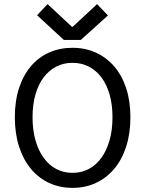

<svg xmlns="http://www.w3.org/2000/svg" viewBox="-20 -900 704 932"><path d="M290 -706 160 -826 211 -880 329 -770H333L451 -880L504 -825L372 -706ZM504 -825ZM332 12Q270 12 218.5 -12Q167 -36 130 -80.5Q93 -125 72.5 -188.5Q52 -252 52 -331Q52 -410 72.5 -472.5Q93 -535 130 -578.5Q167 -622 218.5 -645Q270 -668 332 -668Q394 -668 445.5 -644.5Q497 -621 534.5 -577.5Q572 -534 592.5 -471.5Q613 -409 613 -331Q613 -252 592.5 -188.5Q572 -125 534.5 -80.5Q497 -36 445.5 -12Q394 12 332 12ZM332 -61Q376 -61 411.5 -80Q447 -99 472.5 -134.5Q498 -170 512 -219.5Q526 -269 526 -331Q526 -392 512 -441Q498 -490 472.5 -524Q447 -558 411.5 -576.5Q376 -595 332 -595Q288 -595 252.5 -576.5Q217 -558 191.5 -524Q166 -490 152 -441Q138 -392 138 -331Q138 -269 152 -219.5Q166 -170 191.5 -134.5Q217 -99 252.5 -80Q288 -61 332 -61Z"/></svg>

Font: Pinyin1712
Style: Regular
Weight: 400
Version: Version 1